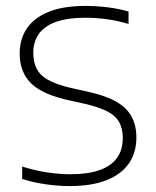

<svg xmlns="http://www.w3.org/2000/svg" viewBox="-20 -622 528 649"><path d="M215 7Q177 7 135 1Q93 -5 55 -17V-59Q83.5 -50 111.5 -44.2Q139.5 -38.5 166 -35.8Q192.5 -33 216 -33Q277.5 -33 317.2 -47.2Q357 -61.5 376 -88.8Q395 -116 395 -155.5Q395 -188.5 381.8 -211Q368.5 -233.5 336.5 -248.5Q304.5 -263.5 249.5 -275L224 -280.5Q128 -300 87.2 -338.2Q46.5 -376.5 46.5 -441.5Q46.5 -489.5 70.5 -525.5Q94.5 -561.5 144 -581.8Q193.5 -602 269 -602Q307 -602 344.5 -597.2Q382 -592.5 414.5 -583V-541Q378 -552 341.5 -557Q305 -562 268.5 -562Q208 -562 169 -548Q130 -534 111.2 -507.2Q92.5 -480.5 92.5 -443.5Q92.5 -392.5 123 -365.5Q153.5 -338.5 234.5 -321.5L259.5 -316Q327 -302.5 366.5 -281.8Q406 -261 423.5 -230.2Q441 -199.5 441 -157Q441 -106.5 415.8 -69.8Q390.5 -33 340.2 -13Q290 7 215 7Z"/></svg>

Font: Encode Sans SC SemiExpanded ExtraLight
Style: Regular
Weight: 250
Width: 6
Designer: Multiple Designers
Foundry: Impallari Type
Version: Version 3.002